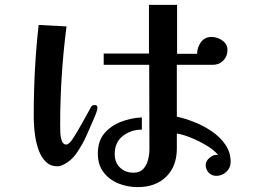

<svg xmlns="http://www.w3.org/2000/svg" viewBox="-20 -747 1040 785"><path d="M377 -297Q374 -286 368 -271.5Q362 -257 346 -221Q336 -197 326 -176.5Q316 -156 303 -136Q283 -102 257.5 -84.5Q232 -67 215 -67Q187 -67 168.5 -84.5Q150 -102 139.5 -129.5Q129 -157 124.5 -186Q120 -215 119 -239Q118 -250 118 -261Q118 -272 118 -283Q118 -374 123 -465Q128 -556 138 -645L252 -639Q239 -539 232.5 -438Q226 -337 226 -236Q226 -226 226.5 -207Q227 -188 232.5 -172Q238 -156 251 -156Q262 -156 277.5 -179.5Q293 -203 312 -237Q324 -259 334.5 -277.5Q345 -296 352 -309Q357 -319 369.5 -317.5Q382 -316 377 -297ZM923 -85Q923 -61 905.5 -44.5Q888 -28 864 -28Q846 -28 833.5 -41Q821 -54 821 -72Q821 -89 838 -103Q855 -117 872 -113Q856 -133 825.5 -151.5Q795 -170 762 -183.5Q729 -197 703 -201V-140Q703 -67 659.5 -24.5Q616 18 543 18Q501 18 464 3Q427 -12 403.5 -42.5Q380 -73 380 -119Q380 -170 406.5 -201.5Q433 -233 474.5 -249Q516 -265 560 -267V-217Q515 -217 482 -191Q449 -165 449 -117Q449 -83 470.5 -62Q492 -41 526 -41Q552 -41 566 -56.5Q580 -72 585.5 -94.5Q591 -117 591 -138Q591 -223 590.5 -310Q590 -397 590 -482H404V-528H589V-727H704V-527H786Q786 -553 801.5 -574.5Q817 -596 845 -596Q868 -596 889 -581.5Q910 -567 910 -542Q910 -517 893 -499.5Q876 -482 850 -482H703V-270Q736 -263 774 -248Q812 -233 846 -210Q880 -187 901.5 -155.5Q923 -124 923 -85Z"/></svg>

Font: Kaisei Decol
Style: Bold
Weight: 700
Designer: Font-Kai, 金井和夫
Foundry: KAZUO KANAI
Version: Version 5.003